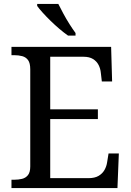

<svg xmlns="http://www.w3.org/2000/svg" viewBox="-20 -951 663 971"><path d="M38 0V-42H51Q73 -42 91.5 -46.5Q110 -51 121.5 -65.5Q133 -80 133 -109V-600Q133 -632 122 -647Q111 -662 92.5 -667Q74 -672 51 -672H38V-714H542L547 -539H495L490 -582Q488 -604 478.5 -622.5Q469 -641 450.5 -652.5Q432 -664 402 -664H234V-398H475V-349H234V-50H427Q459 -50 478.5 -61.5Q498 -73 508.5 -91.5Q519 -110 522 -132L529 -175H581L574 0ZM324 -771Q304 -785 281 -804.5Q258 -824 235.5 -846Q213 -868 195 -888Q177 -908 168 -921V-931H275Q286 -909 300.5 -882Q315 -855 331.5 -829Q348 -803 362 -784V-771Z"/></svg>

Font: Noto Serif Armenian
Style: Regular
Weight: 400
Designer: Monotype Design Team
Foundry: Monotype Imaging Inc.
Version: Version 2.007